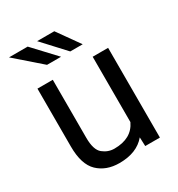

<svg xmlns="http://www.w3.org/2000/svg" viewBox="-178 -854 906 979"><g transform="rotate(-30 275.5 -364.5)"><path d="M396.5 0 394.5 -52.2Q342.8 9.8 240.2 9.8Q162.6 9.8 114.7 -36.1Q66.9 -82 66.9 -187.5V-528.3H157.2V-186.5Q157.2 -115.2 187.3 -91.1Q217.3 -66.9 254.4 -66.9Q356.4 -66.9 392.1 -143.6V-528.3H482.9V0ZM130.9 -738.8 252.4 -608.9H169.9L21 -738.8ZM287.6 -738.8 379.9 -608.9H306.6L186.5 -738.8Z"/></g></svg>

Font: Roboto21382017
Style: Regular
Weight: 400
Designer: Christian Robertson
Foundry: Google
Version: Version 2.138; 2017